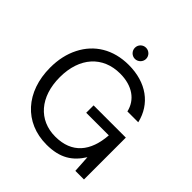

<svg xmlns="http://www.w3.org/2000/svg" viewBox="-228 -1033 1213 1213"><g transform="rotate(45 378.5 -427.0)"><path d="M375 12C496 12 563 -34 614 -115L621 0H698V-374H410V-308H612C601 -156 527 -63 378 -63C231 -63 133 -173 133 -349C133 -526 233 -635 387 -635C496 -635 569 -582 588 -498H685C654 -631 544 -712 387 -712C248 -712 144 -647 89 -538C61 -483 47 -420 47 -349C47 -133 178 12 375 12ZM387 -766C414 -766 437 -789 437 -816C437 -844 414 -866 387 -866C359 -866 337 -844 337 -816C337 -789 359 -766 387 -766Z"/></g></svg>

Font: Rootstock Sans Body
Style: Regular
Weight: 400
Designer: Colophon Foundry, Jonny Pinhorn
Foundry: Colophon Foundry
Version: Version 1.200;FEAKit 1.0